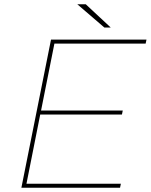

<svg xmlns="http://www.w3.org/2000/svg" viewBox="-20 -887 712 907"><path d="M105 -19H551L547 0H81L221 -700H672L668 -681H237L174 -365H560L556 -346H170ZM473 -757 345 -867H385L503 -757Z"/></svg>

Font: Montserrat Thin
Style: Italic
Weight: 100
Italic angle: -11.3°
Designer: Julieta Ulanovsky
Foundry: Julieta Ulanovsky
Version: Version 9.000; ttfautohint (v1.8.4.7-5d5b)